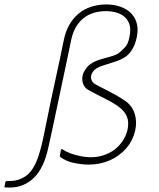

<svg xmlns="http://www.w3.org/2000/svg" viewBox="-87 -732 716 862"><path d="M-42 110Q-58 110 -63 109.5Q-68 109 -67 107Q-66 102 -65 96.5Q-64 91 -63 86Q-62 84 -61 82.5Q-60 81 -58 81Q-43 81 -30 80Q-17 79 -5 75Q30 64 51 37.5Q72 11 86 -32Q100 -75 112 -136Q124 -197 141 -278Q151 -324 161 -370.5Q171 -417 181 -463Q191 -509 200 -555Q208 -592 224.5 -621Q241 -650 265.5 -670.5Q290 -691 322 -701.5Q354 -712 391 -712Q417 -712 440 -706Q463 -700 481.5 -688.5Q500 -677 512.5 -659Q525 -641 529 -617.5Q533 -594 527 -565Q521 -534 507 -511Q493 -488 475 -476Q455 -463 427.5 -454.5Q400 -446 370 -436Q343 -427 331 -411Q319 -395 322 -379Q325 -363 342 -353Q372 -337 407.5 -319Q443 -301 474 -280Q506 -258 517.5 -222Q529 -186 520 -147Q510 -101 479.5 -66Q449 -31 405.5 -12Q362 7 312 7Q281 7 245 -0.5Q209 -8 184 -27Q182 -30 182 -32Q182 -34 183 -39Q184 -44 184.5 -48.5Q185 -53 186 -57Q188 -62 189.5 -62.5Q191 -63 195 -61Q209 -51 231 -43Q253 -35 277 -30.5Q301 -26 319 -26Q351 -26 378 -35Q405 -44 427 -60Q450 -78 464.5 -100.5Q479 -123 485 -147Q493 -184 483 -208Q473 -232 449 -250.5Q425 -269 389.5 -286.5Q354 -304 310 -328Q287 -341 283 -369Q279 -397 299.5 -425Q320 -453 370 -467Q394 -474 415.5 -480Q437 -486 449 -496Q461 -506 474.5 -520Q488 -534 494 -565Q503 -606 490.5 -632Q478 -658 451 -670Q424 -682 389 -682Q327 -682 287 -649.5Q247 -617 233 -555Q225 -515 216.5 -475Q208 -435 199.5 -395Q191 -355 182.5 -314.5Q174 -274 165.5 -234Q157 -194 148.5 -154Q140 -114 131 -74Q111 22 65.5 66Q20 110 -42 110Z"/></svg>

Font: Glory Thin Thin
Style: Italic
Weight: 250
Italic angle: -12°
Version: Version 1.011